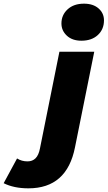

<svg xmlns="http://www.w3.org/2000/svg" viewBox="-205 -824 587 1047"><path d="M-50 203Q-129 203 -185 175L-112 40Q-87 56 -55 56Q-28 56 -11 39Q6 22 13 -15L119 -542H309L204 -21Q160 203 -50 203ZM239 -602Q189 -602 159.5 -629.5Q130 -657 130 -696Q130 -742 163.5 -773Q197 -804 253 -804Q303 -804 332.5 -778Q362 -752 362 -713Q362 -664 328.5 -633Q295 -602 239 -602Z"/></svg>

Font: Montserrat ExtraBold
Style: Italic
Weight: 800
Italic angle: -11.3°
Designer: Julieta Ulanovsky
Foundry: Julieta Ulanovsky
Version: Version 9.000; ttfautohint (v1.8.4.7-5d5b)